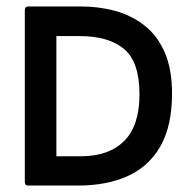

<svg xmlns="http://www.w3.org/2000/svg" viewBox="-20 -576 597 596"><path d="M68 0Q57 0 57 -11V-544Q57 -556 68 -556H230Q287 -556 338 -542Q389 -528 429 -496.5Q469 -465 491.5 -413Q514 -361 514 -286Q514 -186 478.5 -123Q443 -60 377.5 -30Q312 0 222 0ZM155 -91H232Q318 -91 365.5 -138.5Q413 -186 413 -283Q413 -384 365 -424Q317 -464 228 -464H155Z"/></svg>

Font: Zain
Style: Bold
Weight: 700
Designer: Zain,Boutros
Foundry: Mobile Telecommunications Company (Zain), 2024
Version: Version 1.50; ttfautohint (v1.8.4)